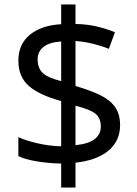

<svg xmlns="http://www.w3.org/2000/svg" viewBox="-20 -779 612 857"><path d="M253 -49Q198 -50 146 -58.5Q94 -67 62 -82V-167Q96 -151 149 -139Q202 -127 253 -126V-328Q154 -355 108 -396Q62 -437 62 -508Q62 -582 113.5 -624Q165 -666 253 -671V-759H317V-672Q370 -671 413.5 -660.5Q457 -650 493 -635L466 -561Q434 -574 395.5 -583.5Q357 -593 317 -596V-395Q383 -376 427 -354.5Q471 -333 493.5 -301.5Q516 -270 516 -220Q516 -150 464 -106.5Q412 -63 317 -53V58H253ZM253 -594Q199 -590 173.5 -569Q148 -548 148 -515Q148 -475 170.5 -453.5Q193 -432 253 -417ZM317 -131Q376 -137 403 -158.5Q430 -180 430 -214Q430 -252 406 -271.5Q382 -291 317 -307Z"/></svg>

Font: Noto Sans Palmyrene
Style: Regular
Weight: 400
Designer: Monotype Design Team
Foundry: Monotype Imaging Inc.
Version: Version 2.001; ttfautohint (v1.8.4.7-5d5b)